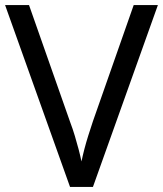

<svg xmlns="http://www.w3.org/2000/svg" viewBox="-20 -734 640 754"><path d="M600 -714 345 0H255L0 -714H94L255 -256Q266 -227 274 -200Q282 -173 288.5 -148.5Q295 -124 300 -100Q305 -124 311.5 -149Q318 -174 326.5 -201Q335 -228 345 -258L505 -714Z"/></svg>

Font: Noto Sans Armenian
Style: Regular
Weight: 400
Designer: Monotype Design Team
Foundry: Monotype Imaging Inc.
Version: Version 2.007